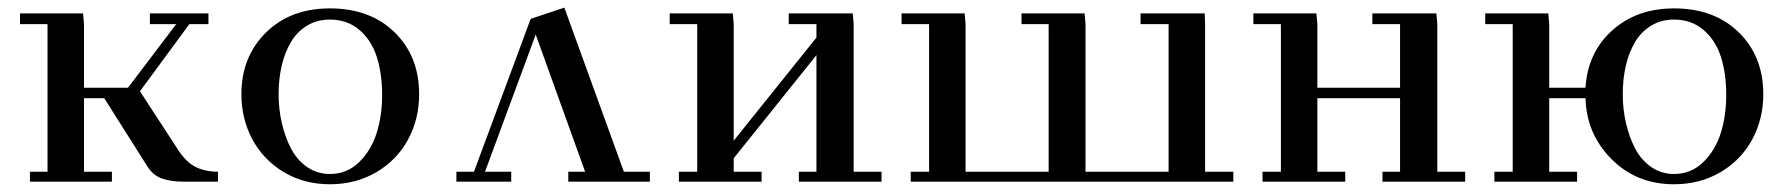

<svg xmlns="http://www.w3.org/2000/svg" viewBox="-20 -474 4660 501"><path d="M32.2 -411.1V-439H196.8L199.2 -411.1V-245.1H314L439.9 -411.1H371.1V-439H523.9V-411.1H474.1L345.2 -235.8L439 -91.8Q462.9 -52.7 488.5 -39.3Q514.2 -25.9 548.8 -25.9V0H459Q425.8 0 402.3 -8.3Q378.9 -16.6 363.8 -41L252 -217.8H199.2V-25.9H272V0H58.1V-25.9H104V-411.1Z M609.9 -228Q609.9 -325.7 673.8 -388.9Q737.8 -452.1 840.8 -452.1Q945.8 -452.1 1009.8 -389.6Q1073.7 -327.1 1073.7 -228Q1073.7 -163.6 1044.9 -110.1Q1016.1 -56.6 962.4 -24.9Q908.7 6.8 840.8 6.8Q773.4 6.8 720.2 -25.1Q667 -57.1 638.4 -110.6Q609.9 -164.1 609.9 -228ZM707 -228Q707 -189.5 715.3 -153.1Q723.6 -116.7 739.3 -86.7Q754.9 -56.6 781.2 -38.3Q807.6 -20 840.8 -20Q885.7 -20 917.5 -51.3Q949.2 -82.5 963.1 -127.9Q977.1 -173.3 977.1 -226.1Q977.1 -282.2 963.1 -325.7Q949.2 -369.1 917.7 -396Q886.2 -422.9 840.8 -422.9Q807.6 -422.9 781.5 -407.2Q755.4 -391.6 739.3 -364.5Q723.1 -337.4 715.1 -302.7Q707 -268.1 707 -228Z M1170.9 0V-25.9H1216.8L1364.7 -424.8L1452.6 -454.1L1607.9 -25.9H1675.8V0H1462.9V-25.9H1506.8L1377.9 -383.8L1245.6 -25.9H1314V0Z M1727.5 -411.1V-439H1892.1L1894.5 -411.1V-106.9L2110.4 -376V-411.1H2038.1V-439H2205.1L2207.5 -411.1V-25.9H2280.3V0H2064.5V-25.9H2110.4V-330.1L1894.5 -61V-25.9H1967.3V0H1751.5V-25.9H1799.3V-411.1Z M2332.5 -411.1V-439H2497.1L2499.5 -411.1V-25.9H2716.3V-411.1H2645.5V-439H2810.1L2812.5 -411.1V-25.9H3029.3V-411.1H2956.1V-439H3123.5L3124.5 -411.1V-25.9H3198.2V0H2356.4V-25.9H2404.3V-411.1Z M3250.5 -411.1V-439H3415L3417.5 -411.1V-245.1H3633.3V-411.1H3561V-439H3728L3730.5 -411.1V-25.9H3803.2V0H3587.4V-25.9H3633.3V-217.8H3417.5V-25.9H3490.2V0H3274.4V-25.9H3322.3V-411.1Z M3855.5 -411.1V-439H4020L4022.5 -411.1V-245.1H4117.2Q4122.6 -336.4 4186.5 -394.3Q4250.5 -452.1 4348.1 -452.1Q4453.1 -452.1 4517.1 -389.6Q4581.1 -327.1 4581.1 -228Q4581.1 -163.6 4552.2 -110.1Q4523.4 -56.6 4469.7 -24.9Q4416 6.8 4348.1 6.8Q4250.5 6.8 4185.1 -58.8Q4119.6 -124.5 4117.2 -217.8H4022.5V-25.9H4095.2V0H3879.4V-25.9H3927.2V-411.1ZM4214.4 -228Q4214.4 -189.5 4222.7 -153.1Q4231 -116.7 4246.6 -86.7Q4262.2 -56.6 4288.6 -38.3Q4314.9 -20 4348.1 -20Q4393.1 -20 4424.8 -51.3Q4456.5 -82.5 4470.5 -127.9Q4484.4 -173.3 4484.4 -226.1Q4484.4 -282.2 4470.5 -325.7Q4456.5 -369.1 4425 -396Q4393.6 -422.9 4348.1 -422.9Q4314.9 -422.9 4288.8 -407.2Q4262.7 -391.6 4246.6 -364.5Q4230.5 -337.4 4222.4 -302.7Q4214.4 -268.1 4214.4 -228Z"/></svg>

Font: Dehuti
Style: Bold
Weight: 700
Version: Version 1.2